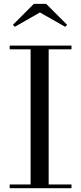

<svg xmlns="http://www.w3.org/2000/svg" viewBox="-20 -990 427 1010"><path d="M31 0V-19.5H141V-730.5H31V-750H356V-730.5H236V-19.5H356V0ZM58 -849 48 -859.5 158 -969.5H223L333 -859.5L323 -849L190 -924.5Z"/></svg>

Font: Bodoni Moda
Style: Regular
Weight: 400
Designer: Owen Earl
Foundry: indestructible type
Version: Version 2.005